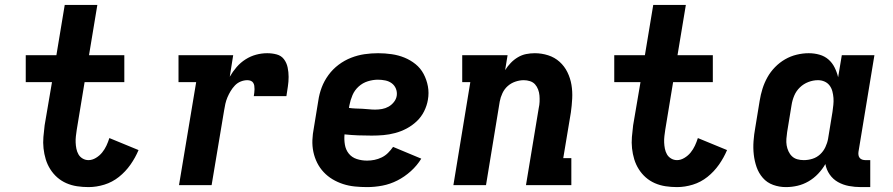

<svg xmlns="http://www.w3.org/2000/svg" viewBox="-20 -755 3640 783"><path d="M341 8Q317 8 294 4.5Q271 1 250.5 -8Q230 -17 213.5 -31.5Q197 -46 185 -65Q173 -84 166.5 -105.5Q160 -127 157.5 -150Q155 -173 157 -196.5Q159 -220 162 -244L192 -420H85V-530H210L244 -735H377L343 -530H487V-420H325L293 -226Q291 -213 289.5 -200Q288 -187 288.5 -174Q289 -161 291.5 -148.5Q294 -136 300 -125.5Q306 -115 317 -108.5Q328 -102 341 -102Q356 -102 371 -111Q386 -120 396.5 -133Q407 -146 414 -161Q421 -176 426 -192L545 -143Q532 -112 512 -83.5Q492 -55 465 -33.5Q438 -12 405.5 -2Q373 8 341 8Z M710 0 780 -420H708V-530H931L917 -442Q929 -463 945 -481.5Q961 -500 981.5 -513Q1002 -526 1024.5 -532Q1047 -538 1070 -538Q1090 -538 1108.5 -533Q1127 -528 1138 -513.5Q1149 -499 1153 -480Q1157 -461 1157 -441.5Q1157 -422 1154 -402.5Q1151 -383 1148 -363H1015Q1016 -370 1017 -377Q1018 -384 1018 -391.5Q1018 -399 1017 -405.5Q1016 -412 1012.5 -417.5Q1009 -423 1002.5 -425.5Q996 -428 989 -428Q975 -428 961.5 -422.5Q948 -417 938 -406.5Q928 -396 920.5 -383.5Q913 -371 907.5 -358Q902 -345 899 -331.5Q896 -318 894 -305L843 0Z M1477 8Q1452 8 1427 5.5Q1402 3 1379 -4.5Q1356 -12 1336 -24Q1316 -36 1300 -53Q1284 -70 1273.5 -91Q1263 -112 1258 -135.5Q1253 -159 1254 -184Q1255 -209 1260 -234L1278 -344Q1282 -372 1292 -398.5Q1302 -425 1319.5 -449Q1337 -473 1361 -491Q1385 -509 1412 -519.5Q1439 -530 1466.5 -534Q1494 -538 1522 -538Q1550 -538 1577.5 -534Q1605 -530 1629.5 -520Q1654 -510 1674.5 -493.5Q1695 -477 1707.5 -453.5Q1720 -430 1725 -403Q1730 -376 1725 -348Q1721 -324 1709.5 -301Q1698 -278 1679.5 -260.5Q1661 -243 1638.5 -231Q1616 -219 1591.5 -212.5Q1567 -206 1543.5 -204Q1520 -202 1496 -202Q1468 -202 1440.5 -203Q1413 -204 1385 -207Q1383 -186 1386.5 -165Q1390 -144 1402.5 -128.5Q1415 -113 1435 -106.5Q1455 -100 1477 -100Q1492 -100 1507 -103Q1522 -106 1536.5 -113Q1551 -120 1562.5 -131.5Q1574 -143 1583 -156L1698 -108Q1681 -80 1655.5 -57Q1630 -34 1600.5 -19Q1571 -4 1539.5 2Q1508 8 1477 8ZM1510 -308Q1524 -308 1538 -310.5Q1552 -313 1564.5 -320Q1577 -327 1586.5 -339Q1596 -351 1598 -365Q1600 -380 1594.5 -393.5Q1589 -407 1577.5 -415.5Q1566 -424 1551 -427Q1536 -430 1521 -430Q1501 -430 1480 -423.5Q1459 -417 1442.5 -402Q1426 -387 1417.5 -367Q1409 -347 1405 -326L1403 -315Q1416 -313 1429.5 -312.5Q1443 -312 1456.5 -311.5Q1470 -311 1483.5 -309.5Q1497 -308 1510 -308Z M1829 0 1898 -420H1865V-530H2050L2040 -469Q2050 -485 2063 -498.5Q2076 -512 2092 -521.5Q2108 -531 2125.5 -534.5Q2143 -538 2161 -538Q2189 -538 2215.5 -529.5Q2242 -521 2262 -503Q2282 -485 2294 -460.5Q2306 -436 2310.5 -409Q2315 -382 2313.5 -353Q2312 -324 2308 -296L2277 -110H2310V0H2125L2177 -314Q2180 -327 2180.5 -340Q2181 -353 2180 -365.5Q2179 -378 2174.5 -390Q2170 -402 2162 -411Q2154 -420 2141.5 -424Q2129 -428 2116 -428Q2099 -428 2081.5 -422Q2064 -416 2050.5 -404Q2037 -392 2029 -375Q2021 -358 2018 -341L1962 0Z M2741 8Q2717 8 2694 4.5Q2671 1 2650.5 -8Q2630 -17 2613.5 -31.5Q2597 -46 2585 -65Q2573 -84 2566.5 -105.5Q2560 -127 2557.5 -150Q2555 -173 2557 -196.5Q2559 -220 2562 -244L2592 -420H2485V-530H2610L2644 -735H2777L2743 -530H2887V-420H2725L2693 -226Q2691 -213 2689.5 -200Q2688 -187 2688.5 -174Q2689 -161 2691.5 -148.5Q2694 -136 2700 -125.5Q2706 -115 2717 -108.5Q2728 -102 2741 -102Q2756 -102 2771 -111Q2786 -120 2796.5 -133Q2807 -146 2814 -161Q2821 -176 2826 -192L2945 -143Q2932 -112 2912 -83.5Q2892 -55 2865 -33.5Q2838 -12 2805.5 -2Q2773 8 2741 8Z M3185 8Q3158 8 3133 -1Q3108 -10 3091 -29.5Q3074 -49 3065.5 -73.5Q3057 -98 3054 -124.5Q3051 -151 3053 -179Q3055 -207 3060 -234L3078 -344Q3082 -369 3089.5 -393Q3097 -417 3109.5 -439.5Q3122 -462 3140.5 -481Q3159 -500 3181.5 -513Q3204 -526 3229 -532Q3254 -538 3278 -538Q3301 -538 3322 -532Q3343 -526 3358.5 -512.5Q3374 -499 3383.5 -480Q3393 -461 3398 -440Q3398 -440 3398 -440Q3398 -440 3398 -440L3413 -530H3546L3481 -136Q3480 -129 3481 -122.5Q3482 -116 3486 -111Q3490 -106 3496.5 -104Q3503 -102 3509 -102H3529V8H3491Q3466 8 3442 3.5Q3418 -1 3397.5 -12.5Q3377 -24 3363.5 -43.5Q3350 -63 3346 -86Q3334 -65 3316.5 -46.5Q3299 -28 3277.5 -15.5Q3256 -3 3232.5 2.5Q3209 8 3185 8ZM3258 -102Q3276 -102 3293.5 -107.5Q3311 -113 3324.5 -125.5Q3338 -138 3346 -155Q3354 -172 3357 -189L3375 -299Q3377 -313 3378.5 -327.5Q3380 -342 3379 -355.5Q3378 -369 3374.5 -382.5Q3371 -396 3363 -406.5Q3355 -417 3342.5 -422.5Q3330 -428 3316 -428Q3296 -428 3276.5 -420.5Q3257 -413 3242 -398.5Q3227 -384 3219 -365Q3211 -346 3208 -326L3190 -216Q3188 -203 3187 -189Q3186 -175 3188 -162.5Q3190 -150 3195.5 -138Q3201 -126 3210 -117.5Q3219 -109 3231.5 -105.5Q3244 -102 3258 -102Z"/></svg>

Font: Iosevka Curly Slab XBdEx
Style: Italic
Weight: 800
Width: 7
Italic angle: -9°
Monospace: yes
Designer: Belleve Invis
Foundry: Belleve Invis
Version: Version 11.1.0; ttfautohint (v1.8.3)